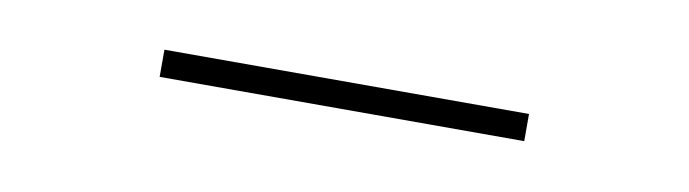

<svg xmlns="http://www.w3.org/2000/svg" viewBox="-21 -373 599 167"><g transform="rotate(10 278.5 -290.0)"><path d="M117.5 -278V-302H439.5V-278Z"/></g></svg>

Font: Spartan Thin Thin
Style: Regular
Weight: 250
Version: Version 1.004